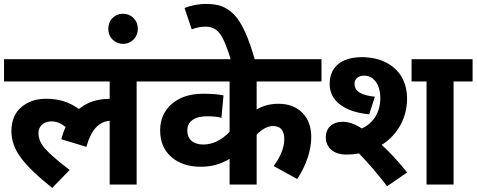

<svg xmlns="http://www.w3.org/2000/svg" viewBox="-20 -916 2366 953"><path d="M524.4 0H658.2V-511.7H752.4V-622.1H0V-511.7H524.4V-425.3H522C461.9 -425.3 411.6 -408.2 372.1 -375C320.8 -410.6 272.9 -425.8 208.5 -425.8C158.7 -425.8 117.7 -411.6 85.4 -383.8C52.7 -355.5 36.6 -315.9 36.6 -264.6C36.6 -219.2 52.2 -175.3 83.5 -133.3C114.7 -90.8 166.5 -41 239.3 16.6L325.7 -72.3C267.6 -116.7 227.1 -151.9 204.6 -177.2C182.1 -202.6 170.9 -228.5 170.9 -254.9C170.9 -290 196.8 -313.5 235.8 -313.5C259.8 -313.5 282.7 -304.2 305.7 -285.6C297.4 -268.6 290.5 -248 284.2 -225.1L408.7 -187C431.6 -269.5 470.2 -313 524.4 -316.4Z M590.8 -847.7C570.3 -847.7 552.7 -840.8 538.6 -826.7C524.4 -812.5 517.6 -794.4 517.6 -772.9C517.6 -751.5 524.4 -733.9 538.6 -719.7C552.7 -705.6 570.3 -698.2 590.8 -698.2C611.3 -698.2 628.4 -705.6 642.6 -719.7C656.7 -733.9 664.1 -751.5 664.1 -772.9C664.1 -794.4 656.7 -812.5 642.6 -826.7C628.4 -840.8 611.3 -847.7 590.8 -847.7Z M1119.6 0H1253.9V-247.6C1282.2 -276.4 1309.6 -290.5 1335.4 -290.5C1372.6 -290.5 1391.1 -268.6 1391.1 -224.1C1391.1 -184.6 1373.5 -140.1 1338.4 -91.8L1455.1 -27.3C1499.5 -94.2 1524.9 -169.4 1524.9 -235.4C1524.9 -286.1 1510.3 -326.7 1480.5 -356.4C1450.7 -386.2 1411.1 -400.9 1362.8 -400.9C1321.8 -400.9 1285.6 -391.6 1253.9 -372.6V-511.7H1575.7V-622.1H738.3V-511.7H1119.6V-261.7C1079.1 -219.7 1035.6 -198.7 988.8 -198.7C940.4 -198.7 909.7 -223.1 909.7 -268.6C909.7 -313 945.3 -338.9 1007.8 -338.9C1037.1 -338.9 1061 -336.4 1079.1 -331.1L1089.4 -442.4C1065.4 -447.8 1031.7 -450.7 987.8 -450.7C923.8 -450.7 872.6 -434.1 833.5 -400.9C794.4 -367.2 774.9 -323.2 774.9 -269C774.9 -212.9 793.5 -168.9 830.6 -136.7C867.7 -104.5 916 -88.4 975.1 -88.4C1027.3 -88.4 1068.8 -98.1 1119.6 -127.4Z M1246.1 -614.7C1215.3 -726.6 1180.2 -804.7 1141.6 -843.8C1122.6 -862.8 1102.1 -876.5 1081.1 -884.8C1060.1 -892.6 1033.2 -896.5 1001 -896.5C965.8 -896.5 930.7 -889.6 896 -876.5L931.6 -770.5C955.6 -779.3 978 -783.7 1000 -783.7C1030.8 -783.7 1054.7 -772 1071.8 -748.5C1089.4 -724.6 1107.9 -680.2 1127 -614.7Z M1775.9 -278.3C1742.7 -300.3 1710.9 -311.5 1681.2 -311.5C1629.9 -311.5 1597.2 -282.2 1597.2 -233.9C1597.2 -181.6 1638.2 -148.9 1697.3 -148.9C1722.2 -148.9 1743.7 -150.9 1762.2 -154.3C1807.6 -107.4 1854 -53.2 1901.4 8.3L2001 -60.1C1953.6 -118.7 1911.1 -164.1 1874.5 -196.8C1954.1 -246.6 2000.5 -332 2000.5 -425.3C2000.5 -467.3 1991.2 -503.9 1972.7 -535.6C1935.1 -598.1 1862.8 -632.3 1776.9 -632.3C1673.8 -632.3 1616.2 -583 1616.2 -499C1616.2 -417 1687 -360.4 1812.5 -348.6L1840.8 -436C1778.8 -442.4 1739.7 -459 1739.7 -501.5C1739.7 -522.9 1757.8 -540.5 1786.6 -540.5C1835 -540.5 1867.7 -497.1 1867.7 -429.2C1867.7 -361.3 1835.9 -306.2 1775.9 -278.3ZM2325.7 -622.1H2022.9V-511.7H2097.2V0H2231.4V-511.7H2325.7Z"/></svg>

Font: Noto Reveo Sans
Style: Bold
Weight: 700
Designer: Monotype Design team
Foundry: Monotype Imaging Inc.
Version: Version 1.04